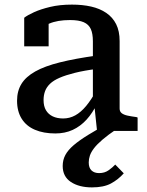

<svg xmlns="http://www.w3.org/2000/svg" viewBox="-20 -568 636 833"><path d="M252 152Q252 126 263.5 104.5Q275 83 299.5 62Q324 41 363 17Q402 -7 457 -37L486 -8Q449 17 425 37.5Q401 58 388 75Q375 92 370 107Q365 122 365 137Q365 160 377 171.5Q389 183 410 183Q434 183 451.5 170.5Q469 158 480 146L517 184Q493 211 461.5 228Q430 245 379 245Q323 245 287.5 221.5Q252 198 252 152ZM577 0H401L389 -114L383 -117V-389Q383 -422 374 -442Q365 -462 343.5 -471.5Q322 -481 284 -481Q229 -481 193.5 -465.5Q158 -450 141 -432Q139 -440 141.5 -448Q144 -456 150.5 -463.5Q157 -471 167 -476.5Q177 -482 191 -483V-367H85V-491Q99 -502 127.5 -515Q156 -528 197.5 -538Q239 -548 292 -548Q338 -548 375.5 -539.5Q413 -531 441 -512Q469 -493 484 -463Q499 -433 499 -390V-97Q499 -84 508 -77Q517 -70 533 -66.5Q549 -63 572 -60L577 -58ZM54 -131Q54 -173 73 -204Q92 -235 133 -258Q174 -281 240 -297.5Q306 -314 400 -327V-269Q345 -262 305 -252Q265 -242 238.5 -230.5Q212 -219 197 -204.5Q182 -190 175.5 -172.5Q169 -155 169 -134Q169 -107 179.5 -89.5Q190 -72 209 -63Q228 -54 254 -54Q282 -54 306.5 -67.5Q331 -81 353.5 -108Q376 -135 399 -177L402 -120Q382 -78 355.5 -49Q329 -20 295.5 -4.5Q262 11 220 11Q169 11 131.5 -5Q94 -21 74 -53Q54 -85 54 -131Z"/></svg>

Font: Roboto Serif Medium
Style: Regular
Weight: 500
Designer: Greg Gazdowicz
Foundry: Commercial Type
Version: Version 1.008